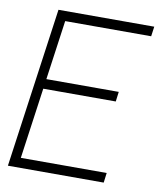

<svg xmlns="http://www.w3.org/2000/svg" viewBox="-80 -764 690 828"><g transform="rotate(10 265.0 -350.0)"><path d="M11 0 109 -700H528.5L522.5 -657H146L109.5 -396.5H426.5L421 -353.5H103.5L60 -43H436L430.5 0Z"/></g></svg>

Font: Urbanist ExtraLight
Style: Italic
Weight: 250
Version: Version 1.303